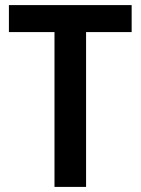

<svg xmlns="http://www.w3.org/2000/svg" viewBox="-20 -734 552 754"><path d="M318 0H194V-608H15V-714H497V-608H318Z"/></svg>

Font: Noto Sans Gurmukhi UI SemiCondensed SemiBold
Style: Regular
Weight: 600
Width: 4
Designer: Jelle Bosma - Monotype Design Team
Foundry: Monotype Imaging Inc.
Version: Version 2.004; ttfautohint (v1.8.4.7-5d5b)